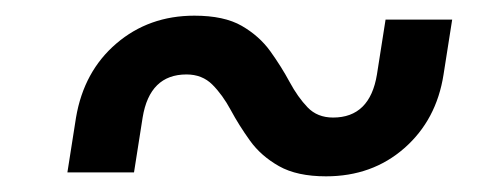

<svg xmlns="http://www.w3.org/2000/svg" viewBox="-20 -475 640 245"><path d="M66 -255 77 -325Q87 -384 128.5 -419.5Q170 -455 228 -455Q266 -455 288.5 -442Q311 -429 325 -409.5Q339 -390 349.5 -370.5Q360 -351 372.5 -338Q385 -325 405 -325Q452 -325 461 -380L472 -450H557L546 -380Q537 -322 496 -286Q455 -250 396 -250Q359 -250 336 -263Q313 -276 299 -295.5Q285 -315 274.5 -334.5Q264 -354 251 -367Q238 -380 218 -380Q171 -380 162 -325L151 -255Z"/></svg>

Font: NKDuy Mono
Style: Italic
Weight: 400
Italic angle: -9°
Monospace: yes
Designer: NKDuy
Foundry: NKDuy
Version: Version 2.251; ttfautohint (v1.8.4.7-5d5b)